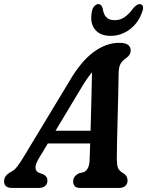

<svg xmlns="http://www.w3.org/2000/svg" viewBox="-52 -917 718 937"><path d="M136 -141.5Q119.5 -112.5 121.2 -96.5Q123 -80.5 137.5 -74L158.5 -66.5Q180 -55.5 179.5 -37Q179.5 -19.5 168.5 -9.8Q157.5 0 139 0H6Q-32 0 -32 -32.5Q-32 -46.5 -24.5 -57.2Q-17 -68 4.5 -80Q19 -86.5 34 -106.8Q49 -127 64.5 -153L286.5 -520.5Q343.5 -618 404.8 -663Q466 -708 530 -708Q561 -708 573.5 -697.5Q586 -687 586 -671Q586 -649 564 -634Q547 -623 537.2 -607.2Q527.5 -591.5 527 -560Q526.5 -517 525 -458.5Q523.5 -400 522 -338.2Q520.5 -276.5 519.2 -223.8Q518 -171 518 -140Q518.5 -111.5 523.8 -97.2Q529 -83 553.5 -69Q570.5 -57 570.5 -36.5Q570.5 -20.5 560 -10.2Q549.5 0 530.5 0H337Q319.5 0 312 -9.5Q304.5 -19 305 -32.5Q305 -57.5 335 -72L355.5 -76.5Q385 -88.5 385.5 -141Q386.5 -173.5 388 -217H181.5ZM341.5 -483 219 -279H390Q392 -347.5 393.8 -423.5Q395.5 -499.5 397 -564Q385 -550 371.2 -530.2Q357.5 -510.5 341.5 -483ZM508 -818.5Q534 -818.5 555.2 -832.8Q576.5 -847 598.5 -877Q616 -897 629 -897Q641.5 -897 645 -886.8Q648.5 -876.5 642.5 -860.5Q624.5 -806.5 582 -774.2Q539.5 -742 487.5 -742Q435.5 -742 410.5 -774.5Q385.5 -807 396.5 -861.5Q399.5 -877.5 408.5 -887.2Q417.5 -897 428.5 -897Q442 -897 449 -877Q453 -847 466.8 -832.8Q480.5 -818.5 508 -818.5Z"/></svg>

Font: Fraunces 144pt S100 SemiBold
Style: Italic
Weight: 600
Italic angle: -16°
Version: Version 1.000; ttfautohint (v1.8.3)